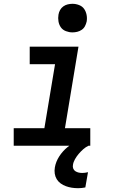

<svg xmlns="http://www.w3.org/2000/svg" viewBox="-20 -765 640 1008"><path d="M454 0H52V-92H213L269 -428H136V-520H392L321 -92H454ZM360 -595Q343 -595 326 -601.5Q309 -608 299.5 -621.5Q290 -635 287 -652.5Q284 -670 287 -688Q289 -701 295.5 -712.5Q302 -724 312.5 -731.5Q323 -739 335.5 -742Q348 -745 361 -745Q378 -745 395 -738.5Q412 -732 421.5 -718.5Q431 -705 434.5 -687.5Q438 -670 435 -652Q432 -639 426 -627.5Q420 -616 409 -608.5Q398 -601 385.5 -598Q373 -595 360 -595ZM390 223Q373 223 357 220.5Q341 218 326 212.5Q311 207 298.5 198Q286 189 278 176Q270 163 267.5 147Q265 131 268 114Q273 84 291 56Q309 28 335 7Q361 -14 391.5 -27.5Q422 -41 452 -45L445 0Q430 7 417 18.5Q404 30 393 43Q382 56 373.5 71Q365 86 363 101Q361 111 364.5 120Q368 129 376 134Q384 139 393 141Q402 143 412 143Q419 143 426.5 142Q434 141 442 139L428 219Q419 221 409 222Q399 223 390 223Z"/></svg>

Font: Iosevka SmBd Ex Obl
Style: Regular
Weight: 600
Width: 7
Italic angle: -9°
Monospace: yes
Designer: Belleve Invis
Foundry: Belleve Invis
Version: Version 32.5.0; ttfautohint (v1.8.4)